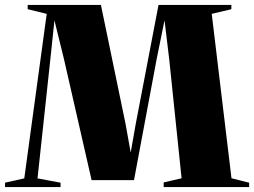

<svg xmlns="http://www.w3.org/2000/svg" viewBox="-38 -763 1036 783"><path d="M61 -35.5 152.5 -706.5 75 -725.5V-743H373.5L474 -258L495 -141L516 -260L608.5 -743H905.5V-725.5L825.5 -706.5L906 -36L978 -18V0H629.5V-19L702.5 -36L652 -522L633 -680L601 -523L508.5 -28.5H335.5L222.5 -523.5L184 -680L167.5 -523L115 -35.5L209 -18V0H-17.5V-18Z"/></svg>

Font: Merriweather 144pt Black
Style: Regular
Weight: 900
Version: Version 2.100